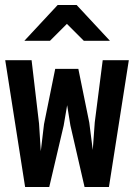

<svg xmlns="http://www.w3.org/2000/svg" viewBox="-20 -768 540 772"><path d="M295 -491 339 -275 353 -165 361 -276 393 -526H498L418 -16H320L263 -264L250 -345L236 -263L178 -16H81L1 -526H107L137 -271L144 -160L157 -269L202 -491ZM288 -748 422 -604H317L249 -672L181 -604H78L212 -748Z"/></svg>

Font: D2Coding
Style: Bold
Weight: 700
Monospace: yes
Designer: Yong-Rak Park; Jeong-Hwan Yoon; Sang-Min Lee;
Foundry: NHN Corporation
Version: Version 1.3.2; Build 20180524